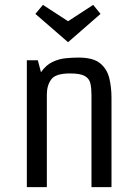

<svg xmlns="http://www.w3.org/2000/svg" viewBox="-20 -767 557 787"><path d="M437 0H355V-377Q355 -405 350.5 -425Q346 -445 327.5 -455.5Q309 -466 267 -466Q208 -466 190 -441.5Q172 -417 172 -379V0H90V-520H135L148 -471Q169 -501 196 -513.5Q223 -526 251 -528.5Q279 -531 302 -531Q362 -531 390.5 -507.5Q419 -484 428 -446.5Q437 -409 437 -366ZM156 -747 259 -680 362 -747 392 -710 259 -594 125 -710Z"/></svg>

Font: Strait
Style: Regular
Weight: 400
Designer: Eduardo Rodriguez Tunni
Foundry: Eduardo Rodriguez Tunni
Version: Version 1.002; ttfautohint (v1.8.4.7-5d5b);gftools[0.9.23]